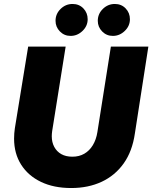

<svg xmlns="http://www.w3.org/2000/svg" viewBox="-20 -935 768 968"><path d="M339 13Q251 13 186.5 -18Q122 -49 86.5 -105Q51 -161 51 -236Q51 -250 52 -263Q53 -276 55 -289L122 -700H311L243 -274Q242 -267 241.5 -260.5Q241 -254 241 -248Q241 -218 253.5 -194.5Q266 -171 289 -158Q312 -145 345 -145Q379 -145 405 -160Q431 -175 448 -203Q465 -231 471 -269L539 -700H728L660 -262Q647 -172 603.5 -111Q560 -50 492.5 -18.5Q425 13 339 13ZM549 -754Q517 -754 495 -776.5Q473 -799 473 -830Q473 -865 498.5 -890Q524 -915 559 -915Q592 -915 613.5 -892.5Q635 -870 635 -838Q635 -804 609 -779Q583 -754 549 -754ZM336 -754Q304 -754 282 -776.5Q260 -799 260 -830Q260 -865 285.5 -890Q311 -915 346 -915Q379 -915 400.5 -892.5Q422 -870 422 -838Q422 -804 396 -779Q370 -754 336 -754Z"/></svg>

Font: MuseoModerno ExtraBold
Style: Italic
Weight: 800
Italic angle: -9°
Designer: Pablo Cosgaya, Héctor Gatti, Marcela Romero, and the Authors of The MuseoModerno Project.
Foundry: Omnibus-Type Team
Version: Version 1.003